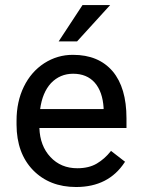

<svg xmlns="http://www.w3.org/2000/svg" viewBox="-20 -730 557 759"><path d="M389.6 -298.8V-303.2Q385.7 -367.7 354.5 -403.3Q323.2 -438.5 269 -438.5Q217.3 -438.5 181.6 -401.4Q147.5 -364.3 138.7 -298.8ZM473.1 -88.9Q409.2 9.3 280.8 9.3Q175.8 9.3 110.4 -57.6Q45.9 -124.5 45.4 -236.8V-252.9Q45.4 -328.1 74.2 -387.2Q103 -446.3 154.8 -480Q207.5 -513.7 269 -513.2Q369.6 -513.2 425.3 -448.2Q480 -383.3 480 -262.2V-226.6V-224.1H478H135.7Q138.2 -153.3 179.2 -109.4Q220.7 -64.9 285.6 -64.9Q331.5 -64.9 362.8 -83.5Q394 -102.1 417.5 -131.8L418.9 -133.8L420.4 -132.3L472.7 -91.8L474.6 -90.3ZM306.2 -710H415.5L284.7 -566.4H211.9Z"/></svg>

Font: MAUL
Style: Regular
Weight: 400
Designer: MAUL
Version: Version 1.0; 2020; ttfautohint (v1.8.3)